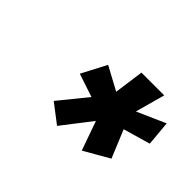

<svg xmlns="http://www.w3.org/2000/svg" viewBox="-63 -840 489 489"><g transform="rotate(45 182.0 -595.0)"><path d="M114 -510 175 -585 112 -606 147 -673 210 -639 221 -719H303L281 -639L358 -673L364 -606L291 -585L322 -510L254 -471L226 -550L165 -471Z"/></g></svg>

Font: Raleway-v4020 ExtraBold
Style: Italic
Weight: 800
Italic angle: -12°
Designer: Matt McInerney, Pablo Impallari, Rodrigo Fuenzalida
Foundry: Matt McInerney, Pablo Impallari, Rodrigo Fuenzalida
Version: Version 4.020;PS 004.020;hotconv 1.0.88;makeotf.lib2.5.64775